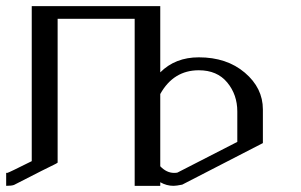

<svg xmlns="http://www.w3.org/2000/svg" viewBox="-20 -603 978 623"><path d="M500 -583V-368.2Q548.8 -417 625 -417Q715.8 -417 774.4 -367.2Q833 -317.4 833 -248V-138.7L571.3 -3.9Q551.8 0 543 0Q520.5 0 500 -11.7V0H417V-542H167V-75.2Q163.1 -72.3 156.7 -69.3Q150.4 -66.4 114.3 -48.3Q78.1 -30.3 25.4 -2.9Q17.6 0 0 0V-42H3.9Q8.8 -43 83 -80.1V-583ZM625 -375Q543 -375 500 -297.9V-63.5Q520.5 -42 544.9 -42Q551.8 -42 555.7 -43L750 -142.6V-241.2Q750 -295.9 717.3 -335.4Q684.6 -375 625 -375Z"/></svg>

Font: wanta
Style: Medium
Weight: 500
Version: Version 0.91